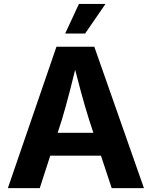

<svg xmlns="http://www.w3.org/2000/svg" viewBox="-20 -968 781 988"><path d="M20.5 0 270.5 -727.5H465.3L720.7 0H554.7L438.5 -351.6Q417 -419.9 395.5 -499.5Q374 -579.1 349.6 -674.3H383.3Q359.9 -579.1 339.1 -498.8Q318.4 -418.5 298.3 -351.6L184.6 0ZM177.2 -167V-284.7H564V-167ZM315.4 -795.4 386.2 -947.8H522.9L418 -795.4Z"/></svg>

Font: Inter 17pt
Style: Bold
Weight: 700
Version: Version 4.001;git-66647c0bb